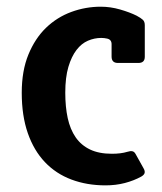

<svg xmlns="http://www.w3.org/2000/svg" viewBox="-20 -539 482 573"><path d="M408.2 -37.1Q413.1 -28.8 411.6 -22.9Q410.2 -17.1 401.9 -12.2Q379.9 0 352.8 7.1Q325.7 14.2 294.9 14.2Q239.3 14.2 193.1 -3.2Q147 -20.5 114 -55.2Q81.1 -89.8 63 -141.6Q44.9 -193.4 44.9 -262.2Q44.9 -327.6 64.7 -376Q84.5 -424.3 117.4 -456.1Q150.4 -487.8 192.9 -503.4Q235.4 -519 280.8 -519Q309.6 -519 338.4 -510.7Q367.2 -502.4 387.7 -492.2Q400.4 -485.4 406.2 -480Q412.1 -474.6 412.1 -463.9V-369.6Q412.1 -351.1 393.1 -351.1H332Q313 -351.1 313 -370.1V-407.2Q313 -420.9 299.8 -423.8Q295.9 -424.8 291 -425.3Q286.1 -425.8 282.2 -425.8Q261.7 -425.8 242.4 -417.5Q223.1 -409.2 208.3 -389.9Q193.4 -370.6 184.1 -339.4Q174.8 -308.1 174.8 -262.2Q174.8 -220.2 182.1 -186.5Q189.5 -152.8 205.8 -129.2Q222.2 -105.5 248.8 -92.8Q275.4 -80.1 314 -80.1Q340.8 -80.1 359.9 -85.9Q369.1 -88.9 375 -87.6Q380.9 -86.4 384.8 -79.1Z"/></svg>

Font: New Telegraph
Style: Bold
Weight: 700
Designer: Frank Baranowski
Foundry: Frank Baranowski
Version: Version 3.001